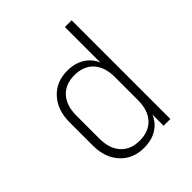

<svg xmlns="http://www.w3.org/2000/svg" viewBox="-202 -862 1004 1004"><g transform="rotate(-45 300.0 -360.0)"><path d="M287 10Q205 10 155 -44.5Q105 -99 105 -189V-360Q105 -450 155 -505Q205 -560 287 -560Q343 -560 383 -535Q423 -510 440 -467V-730H490V0H440V-83Q423 -40 383 -15Q343 10 287 10ZM297 -33Q365 -33 402.5 -74.5Q440 -116 440 -189V-360Q440 -434 402.5 -475.5Q365 -517 297 -517Q230 -517 192.5 -475.5Q155 -434 155 -360V-189Q155 -116 192.5 -74.5Q230 -33 297 -33Z"/></g></svg>

Font: JetBrains Mono NL Thin
Style: Regular
Weight: 100
Monospace: yes
Designer: Philipp Nurullin, Konstantin Bulenkov
Foundry: JetBrains
Version: Version 2.305; ttfautohint (v1.8.4.7-5d5b)